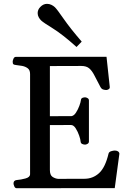

<svg xmlns="http://www.w3.org/2000/svg" viewBox="-20 -993 693 1013"><path d="M51.3 -24.9Q51.3 -41 67.4 -43Q90.8 -44.9 114.7 -51.5Q138.7 -58.1 138.7 -74.2V-602.5Q138.7 -623.5 126.2 -632.8Q113.8 -642.1 96.7 -645.3Q79.6 -648.4 64.5 -649.9Q54.2 -650.9 50.5 -654.1Q46.9 -657.2 46.9 -668Q46.9 -673.3 51 -683.1Q55.2 -692.9 63.5 -692.9L542 -693.4L559.1 -534.7Q560.1 -526.4 553.2 -522.2Q546.4 -518.1 541 -518.1Q533.2 -518.1 524.4 -520.8Q515.6 -523.4 509.8 -534.2Q490.2 -570.8 477.8 -595.5Q465.3 -620.1 450.4 -632.6Q435.5 -645 409.2 -645L243.2 -644.5V-379.9L357.4 -380.4Q370.1 -382.3 380.9 -398.9Q391.6 -415.5 398.7 -434.8Q405.8 -454.1 406.7 -463.9Q407.7 -473.6 414.6 -476.6Q421.4 -479.5 429.2 -479.5Q434.6 -479.5 441.9 -475.3Q449.2 -471.2 449.2 -462.9V-246.6Q449.2 -238.3 441.9 -234.1Q434.6 -230 429.2 -230Q421.4 -230 413.8 -233.4Q406.2 -236.8 405.3 -246.1Q404.8 -256.8 397.7 -277.6Q390.6 -298.3 379.4 -315.9Q368.2 -333.5 354.5 -333.5L243.2 -333V-96.2Q243.2 -69.3 256.8 -60.1Q270.5 -50.8 286.6 -49.3L425.8 -49.8Q469.7 -49.8 502.4 -79.3Q535.2 -108.9 552.7 -182.6Q555.2 -191.9 566.7 -195.3Q578.1 -198.7 585.9 -198.7Q595.2 -198.7 602.1 -194.6Q608.9 -190.4 609.9 -182.1L585.4 -0.5L67.9 0Q59.6 0 55.4 -9.8Q51.3 -19.5 51.3 -24.9ZM383.8 -745.1Q309.1 -812 259.3 -842.8Q209.5 -873.5 197.8 -884.3Q189.9 -891.6 184.3 -901.9Q178.7 -912.1 178.7 -923.8Q178.7 -932.1 181.9 -940.4Q185.1 -948.7 192.9 -956.5Q208.5 -972.7 228 -972.7Q240.2 -972.7 251 -967.5Q261.7 -962.4 269.5 -955.1Q280.8 -944.3 315.9 -893.6Q351.1 -842.8 411.1 -773.4Z"/></svg>

Font: Gelasio
Style: Regular
Weight: 400
Designer: Eben Sorkin
Foundry: Eben Sorkin
Version: Version 1.008